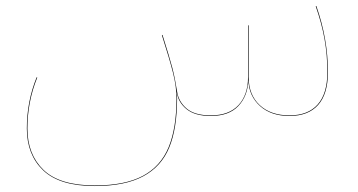

<svg xmlns="http://www.w3.org/2000/svg" viewBox="-20 -389 1200 644"><path d="M1080 -147Q1080 -74 1047 -37Q1014 0 951 0Q889 0 852 -33.5Q815 -67 813 -120Q811 -67 779.5 -33.5Q748 0 687 0Q633 0 605 -23.5Q577 -47 573 -80L574 -59Q574 42 547.5 106Q521 170 460 202.5Q399 235 298 235Q180 235 125 182.5Q70 130 70 42Q70 -49 103 -130L105 -129Q72 -48 72 42Q72 129 126 181Q180 233 298 233Q399 233 459 201Q519 169 545.5 105Q572 41 572 -59Q572 -98 560.5 -144Q549 -190 523 -271L525 -272Q549 -196 558 -161.5Q567 -127 574 -82Q579 -48 606 -25Q633 -2 687 -2Q748 -2 780 -36.5Q812 -71 812 -131V-304H814V-131Q814 -71 851 -36.5Q888 -2 951 -2Q1013 -2 1045.5 -38.5Q1078 -75 1078 -147Q1078 -205 1068.5 -258Q1059 -311 1039 -368L1041 -369Q1080 -258 1080 -147Z"/></svg>

Font: FiraGO Two
Style: Regular
Weight: 100
Designer: bBox Type
Foundry: bBox Type GmbH
Version: Version 1.001